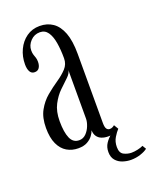

<svg xmlns="http://www.w3.org/2000/svg" viewBox="-126 -600 645 804"><g transform="rotate(-20 196.0 -198.0)"><path d="M127.5 10Q99.5 10 77 -3.2Q54.5 -16.5 41.5 -44.5Q28.5 -72.5 28.5 -116Q28.5 -162.5 45.8 -193.5Q63 -224.5 88.5 -245.8Q114 -267 139.5 -284.2Q165 -301.5 182.2 -320Q199.5 -338.5 199.5 -365Q199.5 -403.5 194.2 -434.5Q189 -465.5 176.2 -483.8Q163.5 -502 141 -502Q116 -502 98.8 -483.8Q81.5 -465.5 81.5 -442.5Q81.5 -430.5 84.2 -422.5Q87 -414.5 89.5 -407Q92 -399.5 92 -388.5Q92 -372.5 85.2 -362.2Q78.5 -352 64.5 -352Q50.5 -352 43.8 -364Q37 -376 37 -396.5Q37 -431.5 51 -461.2Q65 -491 90.2 -509Q115.5 -527 149 -527Q182.5 -527 207.2 -510Q232 -493 245.8 -456.8Q259.5 -420.5 259.5 -362.5V-55Q259.5 -35.5 264.8 -28.2Q270 -21 278.5 -21Q285.5 -21 291.2 -24Q297 -27 300 -30L312 -10Q306.5 -4 292.8 1Q279 6 261.5 6Q245.5 6 232.8 1Q220 -4 212.5 -14.8Q205 -25.5 204.5 -42Q201.5 -32 192.5 -19.8Q183.5 -7.5 167.8 1.2Q152 10 127.5 10ZM142.5 -20.5Q160 -20.5 172.8 -33.2Q185.5 -46 192.5 -63.8Q199.5 -81.5 199.5 -96V-312Q198 -298 181.8 -282.8Q165.5 -267.5 144.5 -247.2Q123.5 -227 107.8 -197Q92 -167 92 -123.5Q92 -74 103.8 -47.2Q115.5 -20.5 142.5 -20.5ZM318 131Q300 131 281.8 125Q263.5 119 251.5 105Q239.5 91 239.5 68Q239.5 46 250.2 29.8Q261 13.5 275.8 1.8Q290.5 -10 302.5 -17L312 -10Q302 0.5 291 18.5Q280 36.5 280 60.5Q280 87 296.5 95.2Q313 103.5 330.5 103.5Q343 103.5 358 100.2Q373 97 382.5 92L392.5 108.5Q381.5 117.5 361.2 124.2Q341 131 318 131Z"/></g></svg>

Font: Imbue 48pt Light
Style: Regular
Weight: 300
Designer: Tyler Finck
Foundry: Etcetera Type Company
Version: Version 1.102